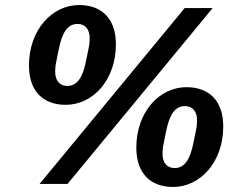

<svg xmlns="http://www.w3.org/2000/svg" viewBox="-20 -730 968 762"><path d="M241 -314C349 -314 440 -413 440 -554C440 -657 383 -710 294 -710C186 -710 95 -611 95 -470C95 -367 152 -314 241 -314ZM248 0 824 -698H713L137 0ZM247 -389C217 -389 199 -410 199 -445C199 -456 200 -471 203 -484L214 -538C227 -602 249 -635 288 -635C318 -635 336 -614 336 -579C336 -568 335 -553 332 -540L321 -486C308 -422 286 -389 247 -389ZM667 12C775 12 866 -87 866 -228C866 -331 809 -384 720 -384C612 -384 521 -285 521 -144C521 -41 578 12 667 12ZM673 -63C643 -63 625 -84 625 -119C625 -130 626 -145 629 -158L640 -212C653 -276 675 -309 714 -309C744 -309 762 -288 762 -253C762 -242 761 -227 758 -214L747 -160C734 -96 712 -63 673 -63Z"/></svg>

Font: Braiins Sans SemiBold
Style: Italic
Weight: 600
Italic angle: -11.31°
Designer: Mike Abbink, Paul van der Laan, Pieter van Rosmalen, Jiri Chlebus, Lubos Buracinsky
Foundry: Bold Monday, Sudetype
Version: Version 1.000;hotconv 1.0.109;makeotfexe 2.5.65596